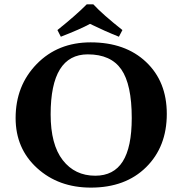

<svg xmlns="http://www.w3.org/2000/svg" viewBox="-20 -853 839 883"><path d="M543 -714.8 526.9 -684.1Q461.9 -710 394 -743.2Q350.1 -719.2 259.8 -684.1L244.1 -714.8Q329.1 -782.7 378.9 -833H409.2Q452.1 -786.6 543 -714.8ZM383.8 -603Q212.9 -603 212.9 -327.1Q212.9 -188 268.6 -116.5Q324.2 -44.9 418 -44.9Q502.9 -44.9 544.4 -110.4Q585.9 -175.8 585.9 -310.1Q585.9 -464.8 537.8 -533.9Q489.7 -603 383.8 -603ZM747.1 -329.1Q747.1 -178.2 652.1 -84.2Q557.1 9.8 397.9 9.8Q249 9.8 150.4 -80.1Q51.8 -169.9 51.8 -310.1Q51.8 -459 148.9 -558.6Q246.1 -658.2 397 -658.2Q556.2 -658.2 651.6 -568.1Q747.1 -478 747.1 -329.1Z"/></svg>

Font: Linux Biolinum
Style: Bold
Weight: 700
Designer: Philipp H. Poll
Foundry: Philipp H. Poll
Version: Version 1.3.2 ; ttfautohint (v0.9)